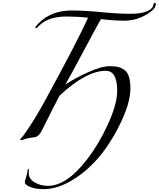

<svg xmlns="http://www.w3.org/2000/svg" viewBox="-20 -959 1105 1337"><path d="M480 -886Q565 -886 683.5 -874.5Q802 -863 892 -863Q960 -863 1001 -879.5Q1042 -896 1047 -921Q1050 -939 1057 -939Q1065 -939 1065 -930Q1065 -895 995.5 -855Q926 -815 844 -815Q775 -815 683 -826Q654 -776 561 -601.5Q468 -427 435 -370Q496 -412 591 -455Q686 -498 744 -498Q777 -498 798.5 -493.5Q820 -489 843 -474.5Q866 -460 877 -427Q888 -394 888 -342Q888 -238 810.5 -84Q733 70 638 170Q557 255 464 306.5Q371 358 284 358Q225 358 189 342.5Q153 327 153 311Q153 306 154 301.5Q155 297 156.5 293Q158 289 160.5 280Q163 271 166 259Q168 252 169.5 244.5Q171 237 171.5 232.5Q172 228 173 224Q174 220 175 218.5Q176 217 177 217Q181 217 181 223Q181 226 180.5 235.5Q180 245 180 247Q180 286 220.5 310.5Q261 335 314 335Q445 335 586 151Q672 39 734 -99Q796 -237 796 -326Q796 -466 717 -466Q580 -466 395 -293Q363 -235 277 -61Q263 -32 251 -20Q239 -8 231 -5.5Q223 -3 197 0Q172 3 152 10Q132 17 128 17Q121 17 121 12Q121 9 124 6Q127 3 136 -7Q145 -17 155 -32Q220 -124 288 -248Q527 -686 593 -836Q519 -844 444 -844Q318 -844 254 -782Q234 -762 232 -762Q226 -762 226 -768Q226 -774 248 -796Q336 -886 480 -886Z"/></svg>

Font: Miama Nueva
Style: Medium
Weight: 400
Italic angle: -28°
Version: Version 1.0